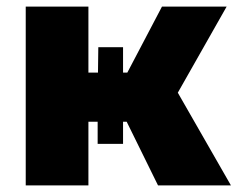

<svg xmlns="http://www.w3.org/2000/svg" viewBox="-20 -562 722 582"><path d="M364 -193H353V-126H276V-193H248V0H58V-542H248V-342H277L278 -419H353V-342H366L471 -542H667L519 -281L680 0H459Z"/></svg>

Font: Chess Sans ExtraBold
Style: Regular
Weight: 800
Designer: Wolf Bōese
Foundry: Wolf Bōese
Version: Version 7.223